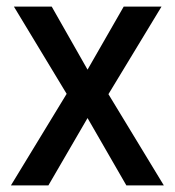

<svg xmlns="http://www.w3.org/2000/svg" viewBox="-20 -559 528 579"><path d="M181 -276 22 -539H136L244 -349L353 -539H467L307 -275L474 0H361L244 -203L126 0H13Z"/></svg>

Font: Noto Sans Hebrew SemiCondensed Medium
Style: Regular
Weight: 500
Width: 4
Designer: Monotype Design Team
Foundry: Monotype Imaging Inc.
Version: Version 2.003